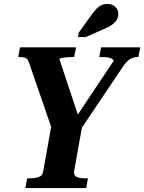

<svg xmlns="http://www.w3.org/2000/svg" viewBox="-20 -949 728 969"><path d="M108 0 117 -49H132Q158 -49 176.5 -56Q195 -63 198 -84L242 -331L247 -283L126 -634Q122 -647 115 -652.5Q108 -658 98.5 -659.5Q89 -661 77 -661H72L81 -710H364L354 -661H339Q326 -661 312.5 -659.5Q299 -658 290 -656Q281 -654 280 -650L383 -340L350 -337L553 -641Q553 -647 546.5 -651.5Q540 -656 527 -658.5Q514 -661 497 -661H481L490 -710H688L678 -661H673Q660 -661 649 -657Q638 -653 626.5 -643.5Q615 -634 602 -615L376 -279L398 -331L354 -85Q352 -71 358.5 -63Q365 -55 378.5 -52Q392 -49 409 -49H424L415 0ZM436 -866Q451 -887 463.5 -901Q476 -915 490 -922Q504 -929 522 -929Q547 -929 562 -914.5Q577 -900 577 -879Q577 -861 568 -847Q559 -833 541.5 -821.5Q524 -810 497 -799L412 -762H374L377 -784Z"/></svg>

Font: Roboto Serif 72pt SemiCondensed SemiBold
Style: Italic
Weight: 600
Width: 4
Italic angle: -10°
Designer: Greg Gazdowicz
Foundry: Commercial Type
Version: Version 1.008